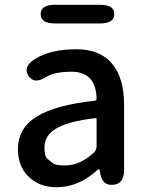

<svg xmlns="http://www.w3.org/2000/svg" viewBox="-20 -770 615 803"><path d="M217 13Q145 13 100 -30.5Q55 -74 55 -146Q55 -234 133.5 -282.5Q212 -331 378 -349Q384 -350 384 -356Q382 -470 279 -470Q208 -470 173 -448Q122 -416 99 -453Q75 -491 126 -523Q191 -564 299 -564Q400 -564 450 -502Q499 -443 499 -331V-59Q499 0 452 3Q406 7 398 -51L397 -56Q396 -63 394 -63Q392 -63 378 -51Q304 13 217 13ZM252 -78Q314 -78 372 -131Q384 -142 384 -159V-272Q384 -277 379 -276Q266 -263 214 -232Q166 -203 166 -154Q166 -115 178.5 -105.5Q191 -96 202 -87Q213 -78 252 -78ZM210 -672Q150 -672 150 -711Q150 -750 210 -750H398Q458 -750 458 -711Q458 -672 398 -672Z"/></svg>

Font: Resource Han Rounded KR Medium
Style: Regular
Weight: 500
Designer: Cyano Hao (round all glyphs); Ryoko NISHIZUKA 西塚涼子 (kana, bopomofo & ideographs); Paul D. Hunt (Latin, Greek & Cyrillic)
Foundry: Cyano Hao
Version: 0.990